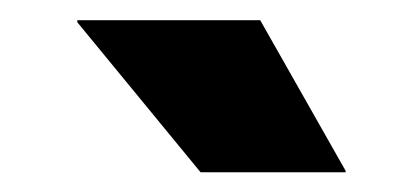

<svg xmlns="http://www.w3.org/2000/svg" viewBox="-20 -708 404 190"><path d="M237.5 -688 322 -539V-537.5H178.5L56.5 -686V-688Z"/></svg>

Font: Anek Bangla ExtraBold
Style: Regular
Weight: 800
Designer: Sulekha Rajkumar (Bangla), Yesha Goshar (Latin)
Foundry: Ek Type
Version: Version 1.003